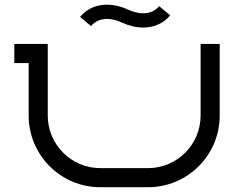

<svg xmlns="http://www.w3.org/2000/svg" viewBox="-20 -784 1020 804"><path d="M646.6 -758.3C629.6 -738 606.1 -728.3 579.4 -728.3C559.7 -728.3 538.3 -733.6 516.5 -743.7C489 -756.5 458.2 -764.4 427.7 -764.4C386.5 -764.4 345.9 -749.9 315.2 -713.3L361.1 -674.8C378.1 -695 401.7 -704.7 428.4 -704.7C448 -704.7 469.4 -699.5 491.2 -689.3C518.6 -676.5 549.5 -668.6 580 -668.6C621.2 -668.6 661.9 -683.1 692.6 -719.7ZM40 -600V-520H100V-300C100 -134.4 234.4 0 400 0H600C765.6 0 900 -134.4 900 -300V-600H820V-300C820 -178.6 721.4 -80 600 -80H400C278.6 -80 180 -178.6 180 -300V-600Z"/></svg>

Font: KetosagCBd
Style: Regular
Weight: 500
Designer: gluk
Foundry: gluk
Version: Version 00.0024